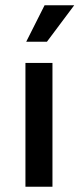

<svg xmlns="http://www.w3.org/2000/svg" viewBox="-20 -712 303 732"><path d="M77 0V-472H180V0ZM159 -553H80L150 -692H263Z"/></svg>

Font: Mukta Mahee Medium
Style: Regular
Weight: 500
Designer: Shuchita Grover, Noopur Datye, Girish Dalvi, Yashodeep Gholap
Foundry: Ek Type
Version: Version 2.538;PS 1.000;hotconv 16.6.51;makeotf.lib2.5.65220;